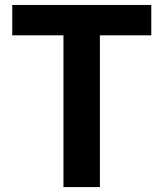

<svg xmlns="http://www.w3.org/2000/svg" viewBox="-20 -761 665 781"><path d="M238.1 0V-617.3H29.9V-740.8H595.4V-617.3H386.3V0Z"/></svg>

Font: Noto Sans TC Thin
Style: Regular
Weight: 100
Designer: Ryoko NISHIZUKA 西塚涼子 (kana, bopomofo & ideographs); Paul D. Hunt (Latin, Greek & Cyrillic); Sandoll Communications 산돌커뮤니
Foundry: Adobe
Version: Version 2.004-H2;hotconv 1.0.118;makeotfexe 2.5.65603